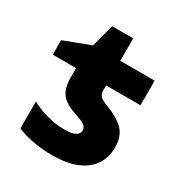

<svg xmlns="http://www.w3.org/2000/svg" viewBox="-162 -801 887 933"><g transform="rotate(30 281.5 -334.5)"><path d="M258 10Q201 10 147.5 -0.5Q94 -11 62 -27V-177Q92 -159 144 -143.5Q196 -128 249 -128Q291 -128 310 -138.5Q329 -149 329 -169Q329 -187 311.5 -198Q294 -209 255 -222Q197 -241 173.5 -272.5Q150 -304 150 -362V-415H19V-496L166 -552L200 -679H318V-553H511V-415H318V-391Q318 -366 330 -354.5Q342 -343 379 -329Q446 -303 476.5 -268.5Q507 -234 507 -174Q507 -122 481 -80.5Q455 -39 400 -14.5Q345 10 258 10Z"/></g></svg>

Font: Noto Sans Mono SemiCondensed Black
Style: Regular
Weight: 900
Width: 4
Designer: Monotype Design Team
Foundry: Monotype Imaging Inc.
Version: Version 2.014; ttfautohint (v1.8.4.7-5d5b)